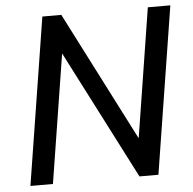

<svg xmlns="http://www.w3.org/2000/svg" viewBox="-51 -756 810 807"><g transform="rotate(-5 354.0 -352.5)"><path d="M45 0 157 -705H237L528 -136H512L602 -705H697L585 0H505L214 -567H230L140 0Z"/></g></svg>

Font: Nunito Sans 10pt SemiCondensed SemiBold
Style: Italic
Weight: 600
Width: 4
Italic angle: -9°
Designer: Vernon Adams
Foundry: Vernon Adams
Version: Version 3.101;gftools[0.9.27]